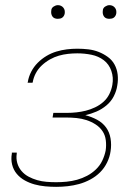

<svg xmlns="http://www.w3.org/2000/svg" viewBox="-20 -717 540 745"><path d="M198 8Q177 8 155.5 6Q134 4 114 -1.5Q94 -7 76 -17Q58 -27 45 -42.5Q32 -58 27 -78.5Q22 -99 26 -121V-125H45V-121Q42 -102 47 -84.5Q52 -67 63.5 -53.5Q75 -40 91 -31.5Q107 -23 124.5 -18Q142 -13 160.5 -11.5Q179 -10 198 -10Q218 -10 238.5 -12Q259 -14 279 -19.5Q299 -25 318 -35Q337 -45 352.5 -60Q368 -75 377 -94Q386 -113 390 -133Q393 -153 390.5 -173Q388 -193 377.5 -208.5Q367 -224 350.5 -234.5Q334 -245 315.5 -251Q297 -257 277 -259Q257 -261 237 -261H184L187 -279H240Q258 -279 276.5 -281Q295 -283 313 -287.5Q331 -292 349 -300.5Q367 -309 381.5 -322Q396 -335 404.5 -352.5Q413 -370 416 -388Q421 -416 412 -442Q403 -468 382.5 -483.5Q362 -499 335 -504.5Q308 -510 280 -510Q262 -510 244 -508Q226 -506 208.5 -501Q191 -496 174 -486.5Q157 -477 142.5 -463.5Q128 -450 119 -433Q110 -416 107 -398L106 -396H87L88 -399Q91 -419 101 -438.5Q111 -458 126.5 -473.5Q142 -489 160.5 -500Q179 -511 199 -517Q219 -523 239.5 -525.5Q260 -528 280 -528Q302 -528 323 -525.5Q344 -523 363 -515.5Q382 -508 398.5 -496Q415 -484 424.5 -466.5Q434 -449 436.5 -428Q439 -407 435 -385Q432 -364 421.5 -343.5Q411 -323 393 -308Q375 -293 354 -284Q333 -275 311 -270Q335 -264 356.5 -252.5Q378 -241 391.5 -222.5Q405 -204 409 -179.5Q413 -155 409 -130Q406 -108 395.5 -86.5Q385 -65 368.5 -48.5Q352 -32 330.5 -20.5Q309 -9 287 -3Q265 3 242.5 5.5Q220 8 198 8ZM404 -644Q398 -644 392.5 -646Q387 -648 383.5 -653Q380 -658 379 -664Q378 -670 379 -676Q379 -681 381.5 -685Q384 -689 388 -691.5Q392 -694 396 -695.5Q400 -697 405 -697Q411 -697 416.5 -694.5Q422 -692 426 -687Q430 -682 431 -676Q432 -670 431 -664Q430 -659 427.5 -655Q425 -651 421.5 -648.5Q418 -646 413.5 -645Q409 -644 404 -644ZM204 -644Q198 -644 192.5 -646Q187 -648 183.5 -653Q180 -658 179 -664Q178 -670 179 -676Q179 -681 181.5 -685Q184 -689 188 -691.5Q192 -694 196 -695.5Q200 -697 205 -697Q211 -697 216.5 -694.5Q222 -692 226 -687Q230 -682 231 -676Q232 -670 231 -664Q230 -659 227.5 -655Q225 -651 221.5 -648.5Q218 -646 213.5 -645Q209 -644 204 -644Z"/></svg>

Font: Iosevka SS18 Thin
Style: Italic
Weight: 100
Italic angle: -9°
Monospace: yes
Designer: Belleve Invis
Foundry: Belleve Invis
Version: Version 25.1.1; ttfautohint (v1.8.4)